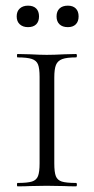

<svg xmlns="http://www.w3.org/2000/svg" viewBox="-20 -659 331 679"><path d="M249 -12Q252 -12 252 -6Q252 0 249 0Q222 0 207 -1L145 -2L86 -1Q70 0 42 0Q40 0 40 -6Q40 -12 42 -12Q77 -12 93 -17Q109 -22 114.5 -36.5Q120 -51 120 -81V-387Q120 -417 114.5 -431Q109 -445 92.5 -450.5Q76 -456 42 -456Q40 -456 40 -462Q40 -468 42 -468L86 -467Q124 -465 145 -465Q170 -465 208 -467L249 -468Q252 -468 252 -462Q252 -456 249 -456Q216 -456 200 -450Q184 -444 178 -429.5Q172 -415 172 -385V-81Q172 -50 177.5 -36Q183 -22 198.5 -17Q214 -12 249 -12ZM39 -601Q39 -619 50 -629Q61 -639 79 -639Q98 -639 108 -629Q118 -619 118 -601Q118 -583 108 -573Q98 -563 79 -563Q61 -563 50 -573Q39 -583 39 -601ZM180 -601Q180 -619 190.5 -629Q201 -639 220 -639Q238 -639 248 -629Q258 -619 258 -601Q258 -583 248 -573Q238 -563 220 -563Q201 -563 190.5 -573Q180 -583 180 -601Z"/></svg>

Font: Cormorant Unicase Light
Style: Regular
Weight: 300
Designer: Christian Thalmann (Catharsis Fonts)
Foundry: Catharsis Fonts
Version: Version 4.000